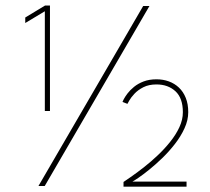

<svg xmlns="http://www.w3.org/2000/svg" viewBox="-20 -682 769 704"><path d="M505 -660H528L144 0H121ZM553.9 -372.4Q525.7 -372.4 505.7 -362.2Q485.6 -351.9 472.9 -338.2Q460.1 -324.4 454 -313.4Q447.8 -302.4 447.2 -301.2L429.1 -308.3Q429.4 -309.7 433.9 -318.5Q438.5 -327.3 447.7 -339.5Q456.9 -351.6 471.4 -363.5Q485.9 -375.4 506.4 -383.3Q526.9 -391.2 553.9 -391.2Q577.9 -391.2 599 -383.6Q620.1 -375.9 636 -360.9Q652 -345.8 661.1 -323.2Q670.2 -300.7 670.2 -270.8Q670.2 -241.2 656.5 -211.5Q642.9 -181.7 621.2 -153.9Q599.6 -126.1 574.5 -101.9Q549.5 -77.8 526.3 -59.2Q503.2 -40.6 486.6 -29.4Q470.1 -18.3 465.7 -16.2H664V2.5H432.9V-14.8Q444.3 -22.4 464.5 -36.6Q484.7 -50.8 509.3 -70.1Q534 -89.5 558.7 -112.9Q583.5 -136.3 604.2 -162.3Q625 -188.2 637.8 -215.7Q650.5 -243.2 650.5 -270.5Q650.5 -322.3 623.3 -347.4Q596 -372.4 553.9 -372.4ZM144.4 -640.7 72.6 -597.6V-617.8L145.3 -661.8H163.2V-275H144.4Z"/></svg>

Font: League Spartan Extralight
Style: Regular
Weight: 200
Foundry: The League of Moveable Type
Version: Version 2.300; ttfautohint (v1.8.3)